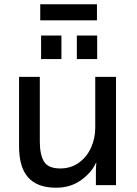

<svg xmlns="http://www.w3.org/2000/svg" viewBox="-20 -865 638 897"><path d="M166 -506V-204Q166 -143 185.5 -110.5Q205 -78 261 -78Q311 -78 348 -104.5Q385 -131 405 -174.5Q425 -218 425 -269V-506H522V0H428V-67Q428 -82 429 -91.5Q430 -101 430 -104H428Q409 -60 359.5 -24Q310 12 242 12Q155 12 112 -35.5Q69 -83 69 -182V-506ZM267 -699V-589H172V-699ZM434 -699V-589H339V-699ZM433 -845V-770H168V-845Z"/></svg>

Font: Museo Sans Medium
Style: Regular
Weight: 500
Designer: Jos Buivenga
Foundry: Jos Buivenga & Rosetta Type Foundry (extension, remastering)
Version: Version 3.600;PS 1.000;hotconv 1.0.88;makeotf.lib2.5.647800;